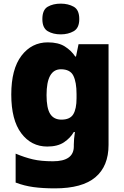

<svg xmlns="http://www.w3.org/2000/svg" viewBox="-20 -796 683 1056"><path d="M243 -563Q301 -563 336.5 -540.5Q372 -518 394 -485H398L412 -553H577V1Q577 118 504.5 179Q432 240 282 240Q215 240 164 233Q113 226 66 208V49Q116 70 161 80.5Q206 91 271 91Q386 91 386 9V-1Q386 -30 392 -70H386Q367 -37 332 -13.5Q297 10 240 10Q152 10 97 -63Q42 -136 42 -276Q42 -416 98 -489.5Q154 -563 243 -563ZM315 -415Q236 -415 236 -273Q236 -201 256 -169.5Q276 -138 318 -138Q365 -138 383 -167.5Q401 -197 401 -256V-279Q401 -344 383.5 -379.5Q366 -415 315 -415ZM314 -776Q355 -776 385.5 -759Q416 -742 416 -691Q416 -642 385.5 -624.5Q355 -607 314 -607Q272 -607 242.5 -624.5Q213 -642 213 -691Q213 -742 242.5 -759Q272 -776 314 -776Z"/></svg>

Font: Noto Sans Ethiopic Black
Style: Regular
Weight: 900
Designer: Monotype Design Team
Foundry: Monotype Imaging Inc.
Version: Version 2.102; ttfautohint (v1.8.4.7-5d5b)